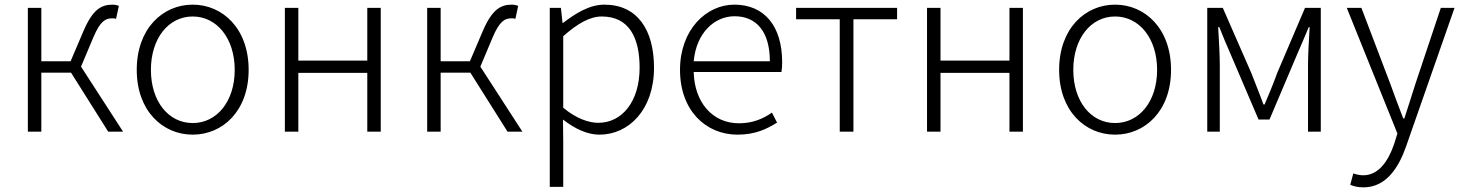

<svg xmlns="http://www.w3.org/2000/svg" viewBox="-20 -567 6298 827"><path d="M329 -280 382 -406C412 -477 435 -488 463 -488C471 -488 473 -488 480 -486L492 -542C486 -544 475 -547 465 -547C416 -547 379 -526 339 -432L284 -303H158V-533H100V0H158V-254H286L446 0H510Z M810 13C939 13 1051 -89 1051 -266C1051 -444 939 -547 810 -547C681 -547 569 -444 569 -266C569 -89 681 13 810 13ZM810 -37C706 -37 630 -130 630 -266C630 -402 706 -496 810 -496C914 -496 991 -402 991 -266C991 -130 914 -37 810 -37Z M1207 0H1265V-253H1562V0H1620V-533H1562V-306H1265V-533H1207Z M2049 -280 2102 -406C2132 -477 2155 -488 2183 -488C2191 -488 2193 -488 2200 -486L2212 -542C2206 -544 2195 -547 2185 -547C2136 -547 2099 -526 2059 -432L2004 -303H1878V-533H1820V0H1878V-254H2006L2166 0H2230Z M2348 238H2406V46L2405 -52C2459 -10 2512 13 2562 13C2687 13 2797 -93 2797 -275C2797 -439 2725 -547 2583 -547C2518 -547 2457 -508 2405 -468H2403L2396 -533H2348ZM2557 -38C2518 -38 2463 -55 2406 -103V-411C2468 -466 2521 -496 2572 -496C2691 -496 2735 -403 2735 -275C2735 -132 2661 -38 2557 -38Z M3157 13C3234 13 3284 -12 3327 -39L3305 -82C3265 -54 3220 -36 3163 -36C3048 -36 2971 -127 2968 -257H3346C3348 -270 3349 -284 3349 -299C3349 -455 3272 -547 3143 -547C3022 -547 2909 -439 2909 -266C2909 -91 3020 13 3157 13ZM2968 -303C2979 -425 3057 -497 3144 -497C3237 -497 3296 -432 3296 -303Z M3597 0H3656V-484H3844V-533H3409V-484H3597Z M3973 0H4031V-253H4328V0H4386V-533H4328V-306H4031V-533H3973Z M4783 13C4912 13 5024 -89 5024 -266C5024 -444 4912 -547 4783 -547C4654 -547 4542 -444 4542 -266C4542 -89 4654 13 4783 13ZM4783 -37C4679 -37 4603 -130 4603 -266C4603 -402 4679 -496 4783 -496C4887 -496 4964 -402 4964 -266C4964 -130 4887 -37 4783 -37Z M5180 0H5234V-288C5234 -331 5230 -397 5227 -450H5232C5247 -411 5264 -372 5280 -335L5401 -52H5448L5568 -335C5584 -372 5601 -411 5617 -450H5621C5618 -397 5614 -331 5614 -288V0H5669V-533H5601L5481 -252C5465 -207 5446 -162 5427 -117H5422C5406 -162 5387 -207 5370 -252L5247 -533H5180Z M5853 240C5951 240 6005 154 6037 62L6245 -533H6186L6077 -207C6062 -161 6045 -105 6029 -57H6024C6005 -105 5985 -161 5968 -207L5844 -533H5781L5999 8L5985 53C5959 130 5916 188 5852 188C5837 188 5820 184 5809 180L5796 229C5811 236 5832 240 5853 240Z"/></svg>

Font: Noto Sans T Chinese Light
Style: Regular
Weight: 300
Designer: Ryoko NISHIZUKA (kana & ideographs); Paul D. Hunt (Latin, Greek & Cyrillic); Wenlong ZHANG (bopomofo); Sandoll Communica
Foundry: Adobe Systems Incorporated
Version: Version 1.000;PS 1;hotconv 1.0.78;makeotf.lib2.5.61930